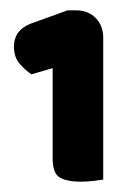

<svg xmlns="http://www.w3.org/2000/svg" viewBox="-20 -641 262 372"><path d="M180 -293Q174 -292 161.5 -290.5Q149 -289 136 -289Q110 -289 96 -297Q82 -305 82 -334V-509L41 -497Q30 -504 18.5 -517Q7 -530 7 -551Q7 -582 39 -595L111 -621H127Q151 -621 165.5 -606Q180 -591 180 -568Z"/></svg>

Font: Baloo
Style: Regular
Weight: 400
Designer: Sarang Kulkarni and Ek Type
Foundry: Ek Type
Version: Version 1.443;PS 1.000;hotconv 16.6.51;makeotf.lib2.5.65220;